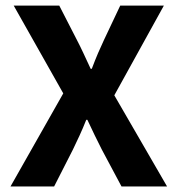

<svg xmlns="http://www.w3.org/2000/svg" viewBox="-20 -672 640 692"><path d="M17.9 0 208 -335.4 29.4 -651.8H193.6L256.9 -528.5Q268.4 -506.5 280.4 -480.8Q292.4 -455.1 306.8 -424H310.8Q322.5 -455.1 333.5 -480.8Q344.5 -506.5 355 -528.5L413.3 -651.8H570.6L392 -328.5L582.1 0H417.9L347 -132.9Q334 -158.5 321.4 -184.4Q308.8 -210.2 294.9 -240.2H290.9Q279 -210.2 267.1 -184.4Q255.1 -158.5 242.8 -132.9L175.1 0Z"/></svg>

Font: Source Code Pro ExtraLight
Style: Regular
Weight: 200
Monospace: yes
Designer: Paul D. Hunt, Teo Tuominen
Foundry: Adobe
Version: Version 1.026;hotconv 1.1.0;makeotfexe 2.6.0